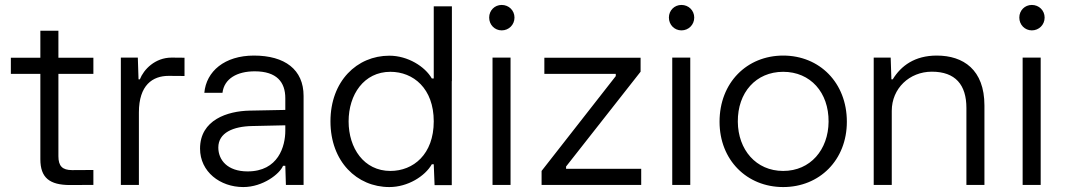

<svg xmlns="http://www.w3.org/2000/svg" viewBox="-20 -756 4358 785"><path d="M266.6 0.5C298.3 0.5 328.6 0.5 361.8 0V-61C345.2 -60.5 303.2 -60.5 274.9 -60.5C234.9 -60.5 218.8 -77.1 218.8 -117.2V-454.1H361.8V-520H218.8V-630.4H145V-520H24.4V-454.1H145V-105C145 -29.3 182.6 0.5 266.6 0.5Z M547.9 -296.4C547.9 -408.2 604 -445.8 669.4 -445.8C690.9 -445.8 712.9 -445.8 734.4 -445.3V-520C717.8 -520.5 701.2 -520.5 681.6 -520.5C613.8 -520.5 567.4 -471.7 551.8 -431.6H546.4L543.5 -520.5H474.1V0H547.9Z M974.6 8.8C1055.2 8.8 1124 -45.4 1137.2 -78.1H1146.5L1148.9 0H1221.2V-363.8C1221.2 -471.7 1144.5 -528.8 1018.1 -528.8C898.4 -528.8 823.2 -464.4 815.4 -376.5H889.6C896.5 -434.6 949.7 -464.4 1021.5 -464.4C1111.3 -464.4 1146.5 -420.4 1146.5 -354.5V-306.6L1000 -303.7C911.1 -301.8 797.9 -266.6 797.9 -148.4C797.9 -53.7 879.9 8.8 974.6 8.8ZM872.6 -152.8C872.6 -213.4 933.6 -239.3 1011.2 -240.7L1146.5 -243.7V-221.7C1146.5 -158.2 1118.2 -55.2 992.2 -55.2C909.7 -55.2 872.6 -102.1 872.6 -152.8Z M1827.6 -730H1753.4V-435.1H1745.6C1717.8 -483.9 1647.5 -528.3 1571.8 -528.3C1439.5 -528.3 1331.1 -424.3 1331.1 -259.8C1331.1 -95.2 1439.5 8.8 1571.8 8.8C1647.5 8.8 1717.8 -35.6 1745.6 -84.5H1753.4L1756.8 1H1827.1V-424.3H1827.6ZM1405.3 -259.8C1405.3 -369.1 1467.8 -462.4 1576.2 -462.4C1669.9 -462.4 1753.4 -394.5 1753.4 -259.8C1753.4 -125 1669.9 -57.1 1576.2 -57.1C1467.8 -57.1 1405.3 -150.4 1405.3 -259.8Z M1993.7 -520.5V0H2067.4V-520.5ZM1980 -684.1C1980 -654.8 2002.4 -631.8 2031.2 -631.8C2060.5 -631.8 2083.5 -654.8 2083.5 -684.1C2083.5 -713.4 2060.5 -735.8 2031.2 -735.8C2002.4 -735.8 1980 -713.4 1980 -684.1Z M2599.1 -520H2205.6V-454.1H2497.6V-444.8L2194.3 -57.1V0H2601.6V-65.9H2294.4V-75.2L2599.1 -462.9Z M2728.5 -520.5V0H2802.2V-520.5ZM2714.8 -684.1C2714.8 -654.8 2737.3 -631.8 2766.1 -631.8C2795.4 -631.8 2818.4 -654.8 2818.4 -684.1C2818.4 -713.4 2795.4 -735.8 2766.1 -735.8C2737.3 -735.8 2714.8 -713.4 2714.8 -684.1Z M3182.1 8.8C3330.6 8.8 3442.4 -101.6 3442.4 -258.3C3442.4 -418 3330.6 -528.8 3182.1 -528.8C3033.7 -528.8 2921.9 -418 2921.9 -258.3C2921.9 -101.6 3033.7 8.8 3182.1 8.8ZM2996.6 -258.3C2995.6 -377.9 3070.8 -462.4 3182.1 -462.4C3293.5 -462.4 3368.7 -377.9 3367.7 -258.3C3366.7 -144 3293.5 -57.1 3182.1 -57.1C3070.8 -57.1 2997.6 -144 2996.6 -258.3Z M3621.6 -520.5H3552.2V0H3626V-302.7C3626 -394.5 3698.2 -462.9 3790 -462.9C3886.2 -462.9 3931.2 -409.2 3931.2 -314.9V0H4004.9V-324.7C4004.9 -471.2 3918.5 -528.8 3810.1 -528.8C3720.2 -528.8 3664.1 -487.3 3629.9 -431.6H3624.5Z M4161.1 -520.5V0H4234.9V-520.5ZM4147.5 -684.1C4147.5 -654.8 4169.9 -631.8 4198.7 -631.8C4228 -631.8 4251 -654.8 4251 -684.1C4251 -713.4 4228 -735.8 4198.7 -735.8C4169.9 -735.8 4147.5 -713.4 4147.5 -684.1Z"/></svg>

Font: Faust Sans
Style: Regular
Weight: 400
Designer: Andreas Faust
Version: Version 1.003;Glyphs 3.1.2 (3151)